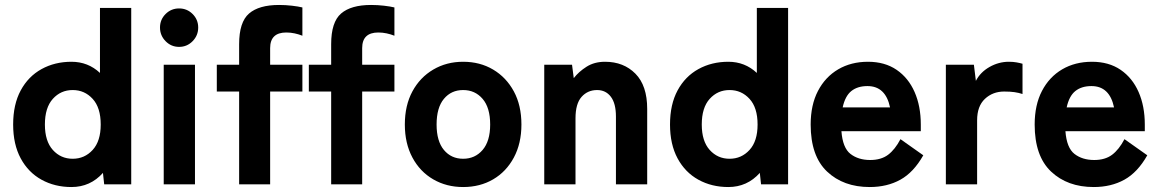

<svg xmlns="http://www.w3.org/2000/svg" viewBox="-20 -743 4678 774"><path d="M268 11Q201 11 147.5 -18.5Q94 -48 63.5 -104.5Q33 -161 33 -241Q33 -322 63.5 -378.5Q94 -435 147.5 -464.5Q201 -494 268 -494Q335 -494 383 -449V-711H509V0H400L395 -46Q344 11 268 11ZM273 -103Q321 -103 353.5 -138.5Q386 -174 386 -241Q386 -309 353.5 -344.5Q321 -380 273 -380Q225 -380 193 -344.5Q161 -309 161 -241Q161 -174 193 -138.5Q225 -103 273 -103Z M640 0V-482H766V0ZM702 -554Q670 -554 647.5 -577Q625 -600 625 -632Q625 -664 647.5 -686.5Q670 -709 702 -709Q734 -709 756.5 -686.5Q779 -664 779 -632Q779 -600 756.5 -577Q734 -554 702 -554Z M944 0V-374H854V-482H944V-565Q944 -654 984 -688.5Q1024 -723 1105 -723Q1131 -723 1157 -720Q1183 -717 1199 -713V-599Q1184 -605 1167.5 -608.5Q1151 -612 1134 -612Q1069 -612 1069 -549V-482H1199V-374H1069V0Z M1315 0V-374H1225V-482H1315V-565Q1315 -654 1355 -688.5Q1395 -723 1476 -723Q1502 -723 1528 -720Q1554 -717 1570 -713V-599Q1555 -605 1538.5 -608.5Q1522 -612 1505 -612Q1440 -612 1440 -549V-482H1570V-374H1440V0Z M1847 11Q1780 11 1726.5 -20Q1673 -51 1642.5 -108Q1612 -165 1612 -241Q1612 -318 1642.5 -374.5Q1673 -431 1726.5 -462.5Q1780 -494 1847 -494Q1915 -494 1968 -462.5Q2021 -431 2051.5 -374.5Q2082 -318 2082 -241Q2082 -165 2051.5 -108Q2021 -51 1968 -20Q1915 11 1847 11ZM1847 -103Q1895 -103 1925.5 -138.5Q1956 -174 1956 -241Q1956 -309 1925.5 -344.5Q1895 -380 1847 -380Q1799 -380 1769.5 -344.5Q1740 -309 1740 -241Q1740 -174 1769.5 -138.5Q1799 -103 1847 -103Z M2174 0V-482H2286L2293 -428Q2313 -454 2344.5 -474Q2376 -494 2419 -494Q2494 -494 2541.5 -446Q2589 -398 2589 -304V0H2463V-273Q2463 -326 2442.5 -353Q2422 -380 2387 -380Q2349 -380 2324.5 -352.5Q2300 -325 2300 -266V0Z M2916 11Q2849 11 2795.5 -18.5Q2742 -48 2711.5 -104.5Q2681 -161 2681 -241Q2681 -322 2711.5 -378.5Q2742 -435 2795.5 -464.5Q2849 -494 2916 -494Q2983 -494 3031 -449V-711H3157V0H3048L3043 -46Q2992 11 2916 11ZM2921 -103Q2969 -103 3001.5 -138.5Q3034 -174 3034 -241Q3034 -309 3001.5 -344.5Q2969 -380 2921 -380Q2873 -380 2841 -344.5Q2809 -309 2809 -241Q2809 -174 2841 -138.5Q2873 -103 2921 -103Z M3486 11Q3380 11 3314 -51.5Q3248 -114 3248 -241Q3248 -320 3277.5 -376.5Q3307 -433 3359 -463.5Q3411 -494 3479 -494Q3547 -494 3594.5 -461.5Q3642 -429 3667 -372Q3692 -315 3692 -241V-214H3372Q3377 -147 3408.5 -122.5Q3440 -98 3488 -98Q3532 -98 3560 -119Q3588 -140 3610 -182L3702 -117Q3663 -48 3609.5 -18.5Q3556 11 3486 11ZM3377 -310H3568Q3550 -396 3477 -396Q3437 -396 3412 -376Q3387 -356 3377 -310Z M3793 0V-482H3906L3914 -417Q3932 -452 3969 -473Q4006 -494 4047 -494Q4064 -494 4078 -491.5Q4092 -489 4102 -486V-364Q4087 -369 4070 -371.5Q4053 -374 4028 -374Q3982 -374 3950.5 -344.5Q3919 -315 3919 -258V0Z M4389 11Q4283 11 4217 -51.5Q4151 -114 4151 -241Q4151 -320 4180.5 -376.5Q4210 -433 4262 -463.5Q4314 -494 4382 -494Q4450 -494 4497.5 -461.5Q4545 -429 4570 -372Q4595 -315 4595 -241V-214H4275Q4280 -147 4311.5 -122.5Q4343 -98 4391 -98Q4435 -98 4463 -119Q4491 -140 4513 -182L4605 -117Q4566 -48 4512.5 -18.5Q4459 11 4389 11ZM4280 -310H4471Q4453 -396 4380 -396Q4340 -396 4315 -376Q4290 -356 4280 -310Z"/></svg>

Font: Zen Kaku Gothic Antique Black
Style: Regular
Weight: 900
Designer: Yoshimichi Ohira
Foundry: Positype
Version: Version 1.001